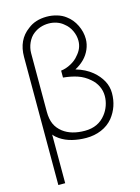

<svg xmlns="http://www.w3.org/2000/svg" viewBox="-146 -847 861 1177"><g transform="rotate(-15 284.0 -258.0)"><path d="M536.5 -209.5Q536.5 -123 484.5 -57.5Q454.5 -21.5 410.2 -3Q366 15.5 314.5 15.5Q268 15.5 225.5 5Q183 -5.5 150 -28Q140.5 -34.5 132 -42Q123.5 -49.5 116.5 -58.5V250H73V-562.5Q73 -671 150 -727Q197.5 -765.5 271 -765.5Q303 -765.5 334.8 -756.2Q366.5 -747 389.5 -729Q426 -702.5 446.5 -660Q467.5 -617 467.5 -572Q467.5 -538.5 453.5 -506.2Q439.5 -474 415.5 -450Q390 -424.5 357.5 -407.5Q418 -390 460.5 -355Q496.5 -325 516.5 -288.2Q536.5 -251.5 536.5 -209.5ZM489.5 -204Q489.5 -237.5 475.2 -266.8Q461 -296 435.5 -317.5Q402 -347 362 -360.5Q322 -374 271 -379V-423Q302.5 -426.5 334 -443.5Q366.5 -461 384.5 -484.5Q421 -524 421 -573Q421 -606 406.2 -637.2Q391.5 -668.5 365.5 -688.5Q347 -705 322.2 -713.5Q297.5 -722 272 -722Q215.5 -722 174 -689.5Q162 -680.5 152.2 -667.5Q142.5 -654.5 135.5 -639.2Q128.5 -624 124.8 -607.2Q121 -590.5 121 -574V-202Q121 -156 135 -124.2Q149 -92.5 180 -68.5Q232 -29 317.5 -29Q402.5 -29 450 -90.5Q469 -114.5 479.2 -144.2Q489.5 -174 489.5 -204Z"/></g></svg>

Font: Russisch Sans ExtraLight
Style: Regular
Weight: 200
Width: 4
Designer: Michael Sharanda (font) & Cristiano Sobral (main changes)
Foundry: Michael Sharanda
Version: Version 2.00;September 8, 2020;FontCreator 13.0.0.2681 64-bi